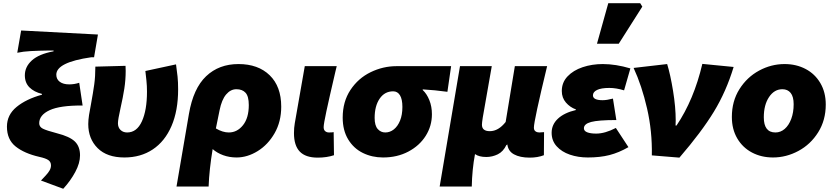

<svg xmlns="http://www.w3.org/2000/svg" viewBox="-20 -963 5171 1190"><path d="M296 62Q296 41 280 29.5Q264 18 223 9Q131 -12 77 -55Q23 -98 23 -178Q23 -251 82.5 -300Q142 -349 240 -376V-381Q191 -393 162.5 -421.5Q134 -450 134 -496Q134 -549 177.5 -588.5Q221 -628 312 -645V-650H287Q219 -649 171.5 -646.5Q124 -644 87 -636L111 -774L587 -749L563 -608H545Q329 -577 329 -500Q329 -472 350.5 -456Q372 -440 409 -440Q441 -440 471 -450L492 -309Q352 -310 287.5 -280Q223 -250 223 -199Q223 -177 245.5 -165.5Q268 -154 333 -137Q412 -117 444 -86Q476 -55 476 0Q476 48 446.5 103Q417 158 372 207L234 156Q249 140 264 124Q279 108 287.5 93Q296 78 296 62Z M527 -194Q527 -219 532 -251.5Q537 -284 544 -318Q557 -389 564 -439Q571 -489 571 -550L758 -555Q759 -545 759 -524Q759 -468 750.5 -413.5Q742 -359 727 -293Q711 -222 711 -199Q711 -173 727 -157.5Q743 -142 768 -142Q828 -142 859.5 -211Q891 -280 891 -395Q891 -431 887.5 -464Q884 -497 881 -523L1071 -564Q1077 -522 1080.5 -488.5Q1084 -455 1084 -409Q1084 -277 1043 -182Q1002 -87 927 -37Q852 13 751 13Q643 13 585 -45Q527 -103 527 -194Z M1458 -566Q1580 -566 1651.5 -496.5Q1723 -427 1723 -302Q1723 -209 1682 -137.5Q1641 -66 1577 -26.5Q1513 13 1446 13Q1402 13 1363.5 -1Q1325 -15 1298 -39Q1277 87 1273 193H1074L1151 -257Q1178 -415 1257.5 -490.5Q1337 -566 1458 -566ZM1522 -312Q1522 -366 1502 -388Q1482 -410 1445 -410Q1409 -410 1381.5 -377.5Q1354 -345 1341 -280L1318 -167Q1360 -142 1398 -142Q1450 -142 1486 -187Q1522 -232 1522 -312Z M1802 -138Q1802 -171 1807 -199L1869 -553H2067L2059 -520Q2020 -353 2003 -273.5Q1986 -194 1986 -175Q1986 -158 1995.5 -150Q2005 -142 2019 -142Q2038 -142 2048 -144L2050 -1Q2005 14 1949 14Q1874 14 1838 -23.5Q1802 -61 1802 -138Z M2104 -234Q2104 -333 2152 -405.5Q2200 -478 2277 -515.5Q2354 -553 2438 -553H2776L2753 -394Q2673 -405 2600 -409V-405Q2625 -382 2641 -342.5Q2657 -303 2657 -255Q2657 -182 2618.5 -121Q2580 -60 2511 -23.5Q2442 13 2354 13Q2286 13 2229 -15Q2172 -43 2138 -99Q2104 -155 2104 -234ZM2474 -300Q2474 -348 2459 -372.5Q2444 -397 2417 -397Q2364 -397 2333 -351.5Q2302 -306 2302 -232Q2302 -185 2321 -163.5Q2340 -142 2368 -142Q2397 -142 2421 -161Q2445 -180 2459.5 -215.5Q2474 -251 2474 -300Z M2831 -553H3028L2972 -234Q2967 -202 2967 -190Q2967 -150 3016 -150Q3069 -150 3114 -207L3171 -553H3371Q3289 -214 3289 -172Q3289 -156 3299 -149Q3309 -142 3322 -142Q3334 -142 3352 -144L3351 -1Q3312 14 3263 14Q3203 14 3165.5 -6.5Q3128 -27 3124 -72Q3124 -70 3123.5 -68.5Q3123 -67 3124 -65H3119Q3099 -23 3065 -6.5Q3031 10 2994 10Q2949 10 2924 -8Q2906 88 2904 193H2705Z M3399 -140Q3399 -191 3438 -227.5Q3477 -264 3549 -281V-285Q3513 -298 3487.5 -327.5Q3462 -357 3462 -399Q3462 -452 3497.5 -489.5Q3533 -527 3591 -546.5Q3649 -566 3716 -566Q3796 -566 3887 -539L3848 -403Q3799 -418 3757 -418Q3706 -418 3680.5 -405.5Q3655 -393 3655 -372Q3655 -342 3715 -342Q3741 -342 3779 -352L3800 -219Q3688 -219 3643.5 -207Q3599 -195 3599 -168Q3599 -151 3619.5 -143Q3640 -135 3675 -135Q3730 -135 3797 -170L3875 -51Q3816 -17 3758 -2Q3700 13 3623 13Q3563 13 3512 -4.5Q3461 -22 3430 -56.5Q3399 -91 3399 -140ZM3750 -943H3948L3961 -922L3815 -692H3680Z M3907 -542 4115 -566Q4135 -501 4151.5 -400Q4168 -299 4168 -217Q4168 -195 4167 -185H4173Q4281 -345 4333 -567L4527 -548Q4481 -396 4404.5 -270.5Q4328 -145 4191 14L4020 0Q4023 -149 3990.5 -290.5Q3958 -432 3907 -542Z M4516 -238Q4516 -336 4563 -410.5Q4610 -485 4685 -525.5Q4760 -566 4843 -566Q4915 -566 4973 -535.5Q5031 -505 5064.5 -448Q5098 -391 5098 -315Q5098 -218 5051 -143Q5004 -68 4928.5 -27.5Q4853 13 4771 13Q4699 13 4641 -17.5Q4583 -48 4549.5 -105Q4516 -162 4516 -238ZM4899 -317Q4899 -364 4880.5 -387Q4862 -410 4829 -410Q4779 -410 4746.5 -361.5Q4714 -313 4714 -236Q4714 -142 4786 -142Q4818 -142 4843.5 -164Q4869 -186 4884 -226Q4899 -266 4899 -317Z"/></svg>

Font: Nebula Sans Black
Style: Regular
Weight: 900
Italic angle: -9°
Designer: Paul D. Hunt for Adobe (as Source Sans)
Foundry: Nebula Entertainment & Broadcasting LLC
Version: Version 1.010